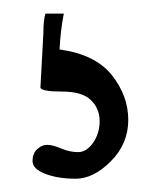

<svg xmlns="http://www.w3.org/2000/svg" viewBox="-20 -29 237 285"><path d="M40 101.1 44.4 20Q44.4 1 47.4 -8.8H74.7Q69.8 16.1 68.4 44.4Q121.6 51.8 146 82.5Q170.4 113.3 170.4 148.9Q170.4 184.6 144.5 210.4Q118.7 236.3 92.3 236.3Q65.9 236.3 47.1 229Q28.3 221.7 28.3 210.2Q28.3 198.7 35.2 192.4Q42 186 50 186Q58.1 186 70.8 191.4Q83.5 196.8 95.9 196.8Q108.4 196.8 118.2 182.9Q127.9 168.9 127.9 150.6Q127.9 132.3 115 119.6Q102.1 106.9 71.8 106.9Q41.5 106.9 40 101.1Z"/></svg>

Font: Amatic
Style: Bold
Weight: 700
Width: 3
Version: Version 2.000; ttfautohint (v0.92-dirty) -l 8 -r 50 -G 50 -x